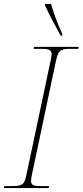

<svg xmlns="http://www.w3.org/2000/svg" viewBox="-29 -951 418 971"><path d="M278 -771H286V-779C261 -832 240 -893 229 -931H199V-923C223 -869 246 -830 278 -771ZM-9 0H217L219 -10H176C139 -10 128 -16 128 -36C128 -45 130 -56 133 -70L254 -643C265 -693 274 -704 324 -704H367L369 -714H143L141 -704H184C223 -704 232 -694 232 -677C232 -669 230 -660 228 -649L104 -64C95 -21 86 -10 36 -10H-7Z"/></svg>

Font: Noto Serif Display Thin
Style: Italic
Weight: 100
Italic angle: -12°
Designer: Monotype Design Team
Foundry: Monotype Imaging Inc.
Version: Version 2.009